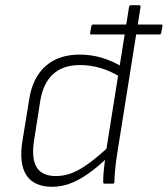

<svg xmlns="http://www.w3.org/2000/svg" viewBox="-20 -703 642 735"><path d="M330 -571Q324 -571 325 -577L330 -604Q331 -609 337 -609H597Q603 -609 602 -603L597 -577Q596 -571 590 -571H501ZM180 12Q110 12 81 -32.5Q52 -77 66 -164L92 -324Q105 -406 154.5 -450Q204 -494 285 -494Q330 -494 371 -481.5Q412 -469 448 -447L443 -407Q402 -432 363.5 -443Q325 -454 286 -454Q221 -454 183 -419Q145 -384 134 -316L110 -163Q100 -96 120.5 -62.5Q141 -29 194 -29Q225 -29 255 -40.5Q285 -52 320.5 -78Q356 -104 400 -145L392 -100Q352 -62 316 -37Q280 -12 247 0Q214 12 180 12ZM380 0Q375 0 375 -6Q375 -27 377.5 -53Q380 -79 384 -101L386 -124L474 -676Q475 -683 482 -683H512Q519 -683 518 -676L428 -111Q423 -78 420.5 -51Q418 -24 418 -7Q418 0 412 0Z"/></svg>

Font: Sofia Sans ExtraLight
Style: Italic
Weight: 250
Italic angle: -9°
Version: Version 4.100-B